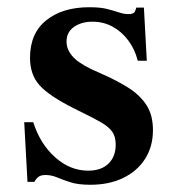

<svg xmlns="http://www.w3.org/2000/svg" viewBox="-20 -500 483 531"><path d="M230 11Q196 11 174.5 4Q153 -3 137.5 -9.5Q122 -16 106 -16Q93 -16 86.5 -11Q80 -6 75 3H56L47 -162H72Q91 -102 132.5 -65Q174 -28 224 -28Q260 -28 280 -47.5Q300 -67 300 -100Q300 -122 290.5 -135.5Q281 -149 260.5 -161Q240 -173 205 -190L185 -200Q117 -234 90 -263.5Q63 -293 63 -340Q63 -408 108 -444Q153 -480 227 -480Q258 -480 277 -475Q296 -470 309.5 -465.5Q323 -461 335 -461Q350 -461 353 -468Q356 -475 357 -479H378L386 -332H361Q353 -364 334.5 -388.5Q316 -413 291 -426.5Q266 -440 236 -440Q205 -440 184.5 -425.5Q164 -411 164 -385Q164 -368 173.5 -353.5Q183 -339 199 -328Q215 -317 232 -309L263 -295Q304 -277 335.5 -257Q367 -237 385 -209.5Q403 -182 403 -140Q403 -95 381.5 -61Q360 -27 321 -8Q282 11 230 11Z"/></svg>

Font: Frank Ruhl Libre Medium
Style: Regular
Weight: 500
Designer: Yanek Iontef
Foundry: Fontef
Version: Version 6.004